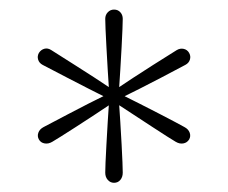

<svg xmlns="http://www.w3.org/2000/svg" viewBox="-20 -826 484 407"><path d="M352.5 -525.4Q340.8 -532.2 302.7 -557.1Q264.6 -582 216.8 -613.3Q164.1 -639.6 123.3 -660.9Q82.5 -682.1 70.3 -688.5Q63 -692.4 60.8 -699.7Q58.6 -707 62.5 -713.9Q66.9 -720.7 74.2 -722.7Q81.5 -724.6 88.9 -719.7Q100.1 -712.4 138.9 -688Q177.7 -663.6 226.6 -630.9Q277.8 -605.5 318.4 -584.5Q358.9 -563.5 371.1 -556.6Q379.4 -552.2 382.1 -544.7Q384.8 -537.1 380.9 -530.3Q376.5 -523.4 368.7 -522Q360.8 -520.5 352.5 -525.4ZM90.8 -525.4Q82.5 -520.5 74.5 -522Q66.4 -523.4 62.5 -530.3Q58.6 -537.1 61.3 -544.7Q64 -552.2 72.3 -556.6Q84.5 -563 124.8 -584.2Q165 -605.5 216.8 -630.9Q265.6 -663.6 304.4 -688.2Q343.3 -712.9 354.5 -719.7Q361.8 -724.1 369.4 -722.4Q377 -720.7 380.9 -713.9Q384.8 -707 382.6 -699.7Q380.4 -692.4 373 -688.5Q360.8 -682.1 320.1 -660.6Q279.3 -639.2 226.6 -613.3Q179.2 -581.5 140.9 -556.9Q102.5 -532.2 90.8 -525.4ZM221.7 -438.5Q213.9 -438.5 208.5 -444.6Q203.1 -450.7 203.1 -460Q203.1 -474.1 205.6 -519.5Q208 -564.9 211.9 -622.1Q208 -680.7 205.6 -726.6Q203.1 -772.5 203.1 -786.1Q203.1 -794.4 208.5 -800Q213.9 -805.7 221.7 -805.7Q230 -805.7 235.1 -800Q240.2 -794.4 240.2 -786.1Q240.2 -772.5 237.8 -726.6Q235.4 -680.7 231.4 -622.1Q235.4 -564.9 237.8 -519.5Q240.2 -474.1 240.2 -460Q240.2 -450.7 235.1 -444.6Q230 -438.5 221.7 -438.5Z"/></svg>

Font: Reddit Sans ExtraLight
Style: Regular
Weight: 250
Designer: Stephen Hutchings
Foundry: Reddit
Version: Version 1.014